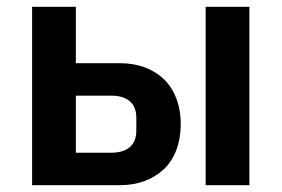

<svg xmlns="http://www.w3.org/2000/svg" viewBox="-20 -542 824 562"><path d="M74 -522H202V-357H332C383 -357 427 -341 459 -311C490 -281 509 -236 509 -179C509 -122 491 -77 460 -47C428 -17 384 0 332 0H74ZM306 -95C351 -95 379 -116 379 -159V-198C379 -241 351 -262 306 -262H202V-95ZM582 -522H710V0H582Z"/></svg>

Font: Plexus Sans SemiBold
Style: Regular
Weight: 600
Version: Version 2.001;PS 002.001;hotconv 1.0.70;makeotf.lib2.5.58329